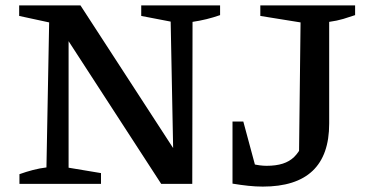

<svg xmlns="http://www.w3.org/2000/svg" viewBox="-20 -681 1365 711"><path d="M503 -661H795V-625Q769 -616 744.5 -610Q720 -604 693 -600L692 0H577L209 -567L234 -574V-60L354 -40V0H52V-36Q77 -45 102 -51.5Q127 -58 152 -61L162 -598L51 -622V-661H278L645 -96L622 -89L612 -601L503 -622ZM841 -1 852 -94Q885 -81 914 -74Q943 -67 967 -67Q1002 -67 1027 -75Q1052 -83 1069 -99.5Q1086 -116 1099 -143L1087 -83L1093 -598L944 -622V-661H1295V-625Q1275 -618 1251.5 -611Q1228 -604 1199 -600V-223Q1199 10 953 10Q927 10 899 7Q871 4 841 -1ZM841 -1V-231H881L943 -1Z"/></svg>

Font: Piazzolla Thin SemiBold
Style: Regular
Weight: 600
Version: Version 2.005